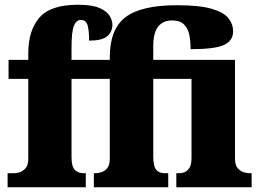

<svg xmlns="http://www.w3.org/2000/svg" viewBox="-20 -788 1098 808"><path d="M12 0V-59H39Q48 -59 62 -63Q76 -67 87.5 -80Q99 -93 99 -120V-456H16V-536H99V-564Q99 -660 146 -714Q193 -768 308 -768Q368 -768 399.5 -754Q431 -740 442 -720.5Q453 -701 453 -684Q453 -654 431 -635.5Q409 -617 355 -617Q355 -660 348.5 -682Q342 -704 320 -704Q301 -704 291 -679.5Q281 -655 281 -588V-536H442V-546Q442 -666 508.5 -716Q575 -766 724 -766Q820 -766 871 -751Q922 -736 941.5 -711Q961 -686 961 -656Q961 -617 923 -599Q885 -581 782 -581Q782 -612 777 -639.5Q772 -667 755 -684.5Q738 -702 704 -702Q666 -702 645.5 -676Q625 -650 625 -595V-536H969V-120Q969 -93 980.5 -80Q992 -67 1006.5 -63Q1021 -59 1029 -59H1039V0H722V-59H736Q745 -59 756.5 -63.5Q768 -68 777 -81.5Q786 -95 786 -124V-456H625V-130Q625 -89 637 -74Q649 -59 674 -59H688V0H375V-59H383Q391 -59 405.5 -63Q420 -67 431 -80Q442 -93 442 -120V-456H281V-127Q281 -86 295.5 -72.5Q310 -59 331 -59H341V0Z"/></svg>

Font: Noto Serif SemiCondensed Black
Style: Regular
Weight: 900
Width: 4
Designer: Monotype Design Team
Foundry: Monotype Imaging Inc.
Version: Version 2.014; ttfautohint (v1.8.4.7-5d5b)